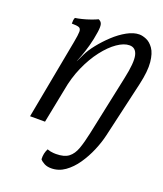

<svg xmlns="http://www.w3.org/2000/svg" viewBox="-166 -791 970 1146"><g transform="rotate(20 319.0 -217.5)"><path d="M297 249Q272 249 254 240Q236 231 225 218Q224 198 227.5 182Q231 166 239 150Q250 154 260.5 156Q271 158 280 158.5Q289 159 295 159Q347 159 374.5 138Q402 117 417 75Q432 33 445 -29L525 -407Q548 -513 537.5 -557Q527 -601 487 -601Q452 -601 410 -572Q368 -543 327.5 -490.5Q287 -438 256 -368Q225 -298 211 -217L192 -340L247 -454Q262 -486 293 -525Q324 -564 362.5 -600Q401 -636 442.5 -659Q484 -682 520 -682Q540 -682 565 -671.5Q590 -661 610.5 -632Q631 -603 636.5 -548Q642 -493 622 -405L540 -49Q529 -1 507 51Q485 103 454 148Q423 193 383.5 221Q344 249 297 249ZM73 0 168 -507Q177 -554 177 -574.5Q177 -595 163.5 -600Q150 -605 118 -605Q118 -616 119 -626Q120 -636 124 -643Q140 -645 166.5 -651.5Q193 -658 219.5 -667.5Q246 -677 260 -684Q277 -677 281.5 -661.5Q286 -646 281 -611Q274 -562 261.5 -517.5Q249 -473 237.5 -443Q226 -413 223 -406L211 -217L168 0Z"/></g></svg>

Font: Vollkorn
Style: Italic
Weight: 400
Italic angle: -11°
Designer: Friedrich Althausen
Foundry: Friedrich Althausen
Version: Version 5.001